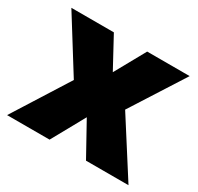

<svg xmlns="http://www.w3.org/2000/svg" viewBox="-123 -701 877 849"><g transform="rotate(30 315.0 -276.5)"><path d="M183 -282 14 -553H231L315 -398L401 -553H618L445 -282L625 0H408L315 -168L222 0H5Z"/></g></svg>

Font: Noto Sans Telugu Black
Style: Regular
Weight: 900
Designer: Jelle Bosma - Monotype Design Team
Foundry: Monotype Imaging Inc.
Version: Version 2.005; ttfautohint (v1.8.4.7-5d5b)